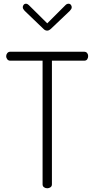

<svg xmlns="http://www.w3.org/2000/svg" viewBox="-20 -1008 505 1028"><path d="M233 0Q223 0 215.5 -5.5Q208 -11 208 -21V-683H35Q25 -683 19 -690.5Q13 -698 13 -707Q13 -716 19 -723.5Q25 -731 35 -731H430Q441 -731 446.5 -724Q452 -717 452 -708Q452 -698 447 -690.5Q442 -683 430 -683H258V-21Q258 -11 250.5 -5.5Q243 0 233 0ZM233 -844Q221 -844 212 -854L112 -950Q107 -956 104.5 -960Q102 -964 102 -970Q102 -976 106.5 -982Q111 -988 119 -988Q127 -988 134 -981L233 -883L331 -981Q338 -988 347 -988Q355 -988 359.5 -982Q364 -976 364 -970Q364 -964 361.5 -960Q359 -956 354 -950L253 -854Q242 -844 233 -844Z"/></svg>

Font: Dosis ExtraLight Light
Style: Regular
Weight: 300
Version: Version 3.001; ttfautohint (v1.8.2)